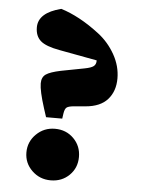

<svg xmlns="http://www.w3.org/2000/svg" viewBox="-51 -712 563 768"><g transform="rotate(5 231.0 -328.5)"><path d="M181 -192Q226 -192 256 -162Q286 -132 286 -88Q286 -44 256 -14.5Q226 15 181 15Q137 15 106 -15Q75 -45 75 -88Q75 -131 106 -161.5Q137 -192 181 -192ZM323 -479 172 -507Q116 -517 94.5 -536Q73 -555 73 -590Q73 -649 164 -672Q200 -661 239 -640Q278 -619 319 -587.5Q360 -556 386 -510Q412 -464 412 -414Q412 -363 383 -330Q354 -297 294 -292L247 -288Q227 -286 219.5 -280.5Q212 -275 209 -256L206 -235H141L130 -269Q108 -338 108 -368Q108 -393 124.5 -404.5Q141 -416 184 -425L278 -443Q304 -448 313.5 -455.5Q323 -463 323 -478Z"/></g></svg>

Font: TypoPRO Source Serif Pro
Style: Regular
Weight: 900
Designer: Frank Grießhammer
Foundry: Adobe Systems Incorporated
Version: Version 1.017;PS 1.0;hotconv 1.0.79;makeotf.lib2.5.61930